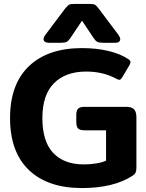

<svg xmlns="http://www.w3.org/2000/svg" viewBox="-20 -939 743 974"><path d="M201 -740Q201 -750 210 -762L310 -895Q323 -910 329.5 -914.5Q336 -919 356 -919H435Q455 -919 462.5 -914.5Q470 -910 481 -895L581 -762Q590 -749 590 -740Q590 -732 583.5 -727Q577 -722 564 -722H503Q482 -722 473 -727Q464 -732 455 -746L396 -834L337 -746Q328 -732 319 -727Q310 -722 289 -722H228Q215 -722 208 -727Q201 -732 201 -740ZM31 -340Q31 -512 127 -603.5Q223 -695 396 -695Q469 -695 530 -680.5Q591 -666 631 -639Q642 -632 642 -623Q642 -619 637 -609L599 -545Q592 -534 585 -534Q580 -534 569 -540Q503 -576 417 -576Q313 -576 254 -517Q195 -458 195 -340Q195 -221 250 -163Q305 -105 405 -105Q437 -105 468 -110Q499 -115 518 -124V-278H409Q385 -278 376 -287.5Q367 -297 367 -320V-356Q367 -378 376 -387.5Q385 -397 409 -397H621Q649 -397 660.5 -384Q672 -371 672 -344V-90Q672 -73 668 -64Q664 -55 652 -47Q555 15 396 15Q222 15 126.5 -76.5Q31 -168 31 -340Z"/></svg>

Font: Mitr Medium
Style: Regular
Weight: 500
Designer: Thanarat Vachiruckul
Foundry: Cadson Demak
Version: Version 1.002